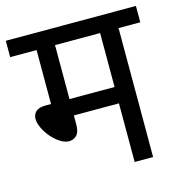

<svg xmlns="http://www.w3.org/2000/svg" viewBox="-95 -708 748 794"><g transform="rotate(-15 278.5 -311.0)"><path d="M464 -552V0H385V-251H192V-213Q192 -180 178.5 -166.5Q165 -153 146 -153Q128 -153 108.5 -165.5Q89 -178 72.5 -197Q56 -216 45.5 -238Q35 -260 35 -278Q35 -296 47.5 -308.5Q60 -321 91 -321H113V-552H0V-622H557V-552ZM385 -552H192V-321H385Z"/></g></svg>

Font: Noto Sans Devanagari SemiCondensed
Style: Regular
Weight: 400
Width: 4
Designer: Jelle Bosma - Monotype Design Team
Foundry: Monotype Imaging Inc.
Version: Version 2.006